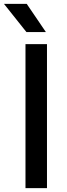

<svg xmlns="http://www.w3.org/2000/svg" viewBox="-46 -967 346 987"><path d="M85 0V-740H195.5V0ZM90 -802 -25.5 -947H91.5L190 -802Z"/></svg>

Font: Encode Sans SC SemiExpanded Medium
Style: Regular
Weight: 500
Width: 6
Designer: Multiple Designers
Foundry: Impallari Type
Version: Version 3.002